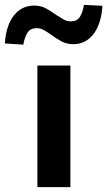

<svg xmlns="http://www.w3.org/2000/svg" viewBox="-73 -771 442 791"><path d="M81 0V-501H217V0ZM23 -587 -53 -592Q-48 -666 -16 -707Q16 -748 68 -748Q95 -748 115.5 -737Q136 -726 156 -711Q173 -700 188 -691.5Q203 -683 218 -683Q244 -683 255.5 -700.5Q267 -718 273 -751L349 -747Q344 -672 312 -630.5Q280 -589 229 -589Q202 -589 180.5 -600.5Q159 -612 139 -627Q122 -639 108 -647Q94 -655 78 -655Q53 -655 41 -637.5Q29 -620 23 -587Z"/></svg>

Font: Nunito Sans 7pt
Style: Bold
Weight: 700
Designer: Vernon Adams
Foundry: Vernon Adams
Version: Version 3.101;gftools[0.9.27]